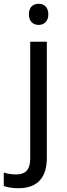

<svg xmlns="http://www.w3.org/2000/svg" viewBox="-75 -757 353 1017"><path d="M78 -681C78 -643 101 -625 130 -625C157 -625 181 -643 181 -681C181 -720 157 -737 130 -737C101 -737 78 -720 78 -681ZM22 240C127 240 173 180 173 80V-536H85V83C85 148 54 167 11 167C-15 167 -35 163 -55 157V228C-37 235 -12 240 22 240Z"/></svg>

Font: Noto Sans Mahajani
Style: Regular
Weight: 400
Designer: Monotype Design Team
Foundry: Monotype Imaging Inc.
Version: Version 2.003